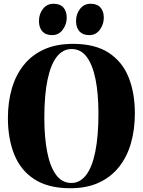

<svg xmlns="http://www.w3.org/2000/svg" viewBox="-20 -987 758 1020"><path d="M353.5 13Q236.5 13 163 -34.5Q89.5 -82 55.8 -166.2Q22 -250.5 22 -360Q22 -444.5 42.8 -516.2Q63.5 -588 106.2 -641.5Q149 -695 214 -724.5Q279 -754 368 -754Q484.5 -754 557 -707Q629.5 -660 663 -576.8Q696.5 -493.5 696.5 -384.5Q696.5 -300 676 -227.5Q655.5 -155 613 -101Q570.5 -47 506 -17Q441.5 13 353.5 13ZM359.5 -15Q405 -15 437.2 -56.8Q469.5 -98.5 486.2 -181Q503 -263.5 503 -384.5Q503 -487.5 487.8 -564.5Q472.5 -641.5 441.2 -684Q410 -726.5 360.5 -726.5Q314 -726.5 281.8 -685.5Q249.5 -644.5 232.5 -563.2Q215.5 -482 215.5 -360Q215.5 -257 230.8 -179.2Q246 -101.5 277.8 -58.2Q309.5 -15 359.5 -15ZM256.5 -800.5Q222.5 -800.5 204.8 -820.5Q187 -840.5 187 -875Q187 -912.5 208.2 -939.8Q229.5 -967 264 -967H265Q299 -967 316.8 -947Q334.5 -927 334.5 -893Q334.5 -858.5 313.5 -829.5Q292.5 -800.5 257.5 -800.5ZM453.5 -800.5Q420 -800.5 402 -820.5Q384 -840.5 384 -875Q384 -912.5 405.2 -939.8Q426.5 -967 461 -967H462Q496 -967 513.8 -947Q531.5 -927 531.5 -893Q531.5 -858.5 510.8 -829.5Q490 -800.5 454.5 -800.5Z"/></svg>

Font: Merriweather 144pt ExtraBold
Style: Regular
Weight: 800
Version: Version 2.100